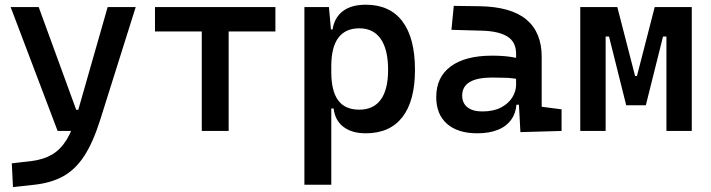

<svg xmlns="http://www.w3.org/2000/svg" viewBox="-20 -547 2970 802"><path d="M34.2 234.4 29.3 135.3 112.8 125.5Q162.6 119.1 197.8 98.4Q232.9 77.6 258.1 36.9Q283.2 -3.9 301.8 -70.3L429.7 -517.6H546.9L398.4 -45.9Q369.1 46.9 332.3 103.8Q295.4 160.6 245.1 188.7Q194.8 216.8 124.5 224.6ZM220.7 0 24.4 -517.6H141.6L298.3 -88.4H316.4V0Z M822.8 0V-517.6H935.1V0ZM627.4 -415.5V-517.6H1130.4V-415.5Z M1251.5 224.6V-517.6H1354L1363.8 -408.2V224.6ZM1507.8 9.8Q1449.7 9.8 1414.6 -17.1Q1379.4 -43.9 1373.5 -93.8H1328.6L1363.8 -246.1Q1363.8 -167.5 1392.3 -128.2Q1420.9 -88.9 1481 -88.9Q1540 -88.9 1570.6 -130.9Q1601.1 -172.9 1601.1 -255.4Q1601.1 -340.3 1570.3 -384.5Q1539.6 -428.7 1481 -428.7Q1422.9 -428.7 1393.3 -389.2Q1363.8 -349.6 1363.8 -271L1330.1 -423.8H1369.1Q1377 -473.6 1412.1 -500.5Q1447.3 -527.3 1507.8 -527.3Q1608.4 -527.3 1660.9 -457.8Q1713.4 -388.2 1713.4 -255.4Q1713.4 -125.5 1660.9 -57.9Q1608.4 9.8 1507.8 9.8Z M2153.8 4.9 2145.5 -148.4 2135.7 -198.7V-322.8Q2135.7 -371.6 2099.6 -394.3Q2063.5 -417 1992.2 -418.9L1865.7 -422.4L1875.5 -522.5L1982.4 -521Q2114.3 -519 2178.5 -465.6Q2242.7 -412.1 2242.7 -309.6V-101.1L2325.7 -90.3V0ZM1973.6 9.8Q1892.1 9.8 1847.2 -29.8Q1802.2 -69.3 1802.2 -141.6Q1802.2 -225.1 1863 -269.8Q1923.8 -314.5 2035.6 -314.5Q2080.6 -314.5 2115.5 -309.1Q2150.4 -303.7 2179.7 -293.5L2158.2 -213.4Q2126 -220.7 2096.4 -221.9Q2066.9 -223.1 2036.1 -223.1Q1910.6 -223.1 1910.6 -147.9Q1910.6 -116.2 1932.6 -98.9Q1954.6 -81.5 1994.6 -81.5Q2041.5 -81.5 2073 -98.1Q2104.5 -114.7 2120.1 -140.4Q2135.7 -166 2135.7 -192.9V-242.2L2162.1 -109.4H2121.1L2137.7 -125Q2137.7 -80.1 2117.4 -50Q2097.2 -20 2060.5 -5.1Q2023.9 9.8 1973.6 9.8Z M2622.6 -107.4 2634.8 -229.5H2640.6L2714.8 -517.6H2779.3V-394.5H2749.5L2677.7 -107.4ZM2403.8 0V-517.6H2509.8V0ZM2595.7 -107.4 2523.9 -394.5H2494.1V-517.6H2558.6L2632.8 -229.5H2636.7L2645.5 -107.4ZM2763.7 0V-517.6H2869.6V0Z"/></svg>

Font: Cascadia Code Medium
Style: Regular
Weight: 500
Monospace: yes
Designer: Aaron Bell
Foundry: Saja Typeworks
Version: Version 2407.024